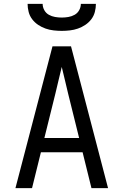

<svg xmlns="http://www.w3.org/2000/svg" viewBox="-20 -975 640 995"><path d="M60 0 188 -490 252 -735H348L412 -490L540 0H454L408 -186H192L146 0ZM390 -260 333 -490Q325 -525 316.5 -559.5Q308 -594 300 -628Q292 -594 283.5 -559.5Q275 -525 267 -490L210 -260ZM300 -815Q279 -815 257.5 -817.5Q236 -820 216 -827Q196 -834 178 -846Q160 -858 147 -875Q134 -892 128.5 -913Q123 -934 123 -955H201Q201 -938 209.5 -922.5Q218 -907 233 -898.5Q248 -890 265.5 -887Q283 -884 300 -884Q317 -884 334.5 -887Q352 -890 367 -898.5Q382 -907 390.5 -922.5Q399 -938 399 -955H477Q477 -934 471.5 -913Q466 -892 453 -875Q440 -858 422 -846Q404 -834 384 -827Q364 -820 342.5 -817.5Q321 -815 300 -815Z"/></svg>

Font: Nova Nerd Font
Style: Regular
Weight: 400
Designer: Belleve Invis
Foundry: Belleve Invis
Version: Version 24.1.4; ttfautohint (v1.8.4);Nerd Fonts 3.1.1